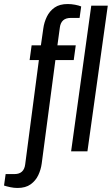

<svg xmlns="http://www.w3.org/2000/svg" viewBox="-109 -751 555 953"><path d="M-22 182Q-40 182 -58.5 178Q-77 174 -89 170L-81 113H-37Q10 113 16 65L84 -453H38L48 -526H94L106 -610Q110 -640 123.5 -668Q137 -696 162 -713.5Q187 -731 227 -731Q245 -731 263.5 -727.5Q282 -724 294 -719L286 -662H242Q194 -662 188 -614L176 -526H267L257 -453H166L98 61Q94 91 81 118.5Q68 146 43 164Q18 182 -22 182ZM244 0 344 -723H426L325 0Z"/></svg>

Font: Archivo Narrow
Style: Italic
Weight: 400
Italic angle: -8°
Designer: Hector Gatti
Foundry: Omnibus-Type
Version: Version 3.002